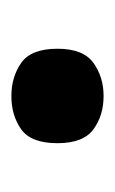

<svg xmlns="http://www.w3.org/2000/svg" viewBox="47 -239 200 334"><g transform="rotate(-90 147.0 -72.0)"><path d="M147 8.2Q113.1 8.2 89 -9.5Q64.9 -27.2 64.9 -72Q64.9 -118 89 -135.1Q113.1 -152.2 147 -152.2Q180 -152.2 204.6 -135.1Q229.2 -118 229.2 -71.9Q229.2 -27.1 204.6 -9.5Q180 8.2 147 8.2Z"/></g></svg>

Font: Noto Serif Ethiopic
Style: Regular
Weight: 400
Designer: Monotype Design Team
Foundry: Monotype Imaging Inc.
Version: Version 2.102